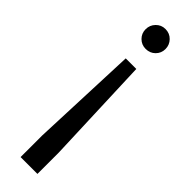

<svg xmlns="http://www.w3.org/2000/svg" viewBox="-264 -510 758 758"><g transform="rotate(45 115.0 -131.0)"><path d="M178 -456Q178 -433 162 -417Q146 -401 122 -401Q99 -401 83 -417Q67 -433 67 -456Q67 -479 83 -495.5Q99 -512 122 -512Q146 -512 162 -495.5Q178 -479 178 -456ZM152 -319 169 130V250H75V130L93 -319Z"/></g></svg>

Font: Be Vietnam
Style: Regular
Weight: 400
Designer: Gabriel Lam
Foundry: TypeRant
Version: Version 4.000